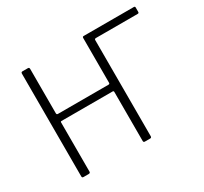

<svg xmlns="http://www.w3.org/2000/svg" viewBox="-150 -954 1239 1167"><g transform="rotate(-30 469.5 -371.0)"><path d="M556 -742H908Q916 -742 916 -734V-703Q916 -694 907 -694H614Q604 -694 604 -685ZM539 -362H180Q174 -362 174 -355V-10Q174 0 162 0H126Q121 0 118.5 -2.5Q116 -5 116 -11V-731Q116 -742 126 -742H164Q174 -742 174 -731V-420Q174 -410 183 -410H538Q547 -410 547 -419V-732Q547 -742 555 -742H594Q604 -742 604 -731V-11Q604 0 594 0H557Q547 0 547 -10V-354Q547 -362 539 -362Z"/></g></svg>

Font: Libre Franklin ExtraLight
Style: Regular
Weight: 250
Designer: Pablo Impallari, Rodrigo Fuenzalida, Nhung Nguyen
Foundry: Impallari Type
Version: Version 3.000